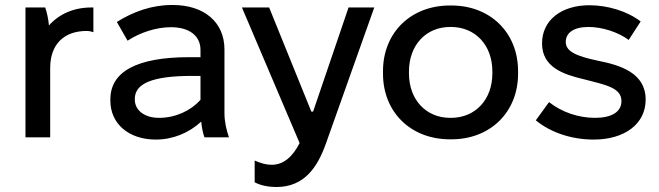

<svg xmlns="http://www.w3.org/2000/svg" viewBox="-20 -550 2640 769"><path d="M82 0H181V-278C181 -370 234 -426 327 -426C337 -426 346 -424 354 -421V-520H345C274 -520 216 -493 176 -448C174 -472 168 -501 161 -520H82Z M604 9C672 9 736 -17 786 -63C788 -40 793 -15 799 0H897C887 -28 879 -64 879 -96V-352C879 -461 798 -530 672 -530H668C588 -530 513 -503 448 -462L491 -387C541 -420 607 -441 663 -441H665C739 -441 783 -406 783 -350V-321H738C528 -321 422 -263 422 -152V-147C422 -54 496 9 604 9ZM617 -78C559 -78 520 -108 520 -151V-154C520 -216 591 -246 750 -246H783V-150C744 -107 684 -78 617 -78Z M1087 199C1200 199 1252 118 1285 26L1479 -520H1376L1234 -103H1227L1058 -520H949L1180 23C1153 76 1117 110 1068 110C1046 110 1025 104 1000 93V180C1027 195 1063 199 1087 199Z M1782 8H1788C1944 8 2055 -101 2055 -255V-265C2055 -419 1944 -528 1788 -528H1782C1625 -528 1514 -419 1514 -265V-255C1514 -101 1625 8 1782 8ZM1783 -78C1686 -78 1618 -151 1618 -256V-264C1618 -369 1686 -442 1783 -442H1786C1884 -442 1952 -369 1952 -264V-256C1952 -151 1884 -78 1786 -78Z M2358 9C2481 9 2566 -53 2566 -151C2566 -258 2465 -289 2374 -307C2283 -326 2246 -346 2246 -382C2246 -418 2277 -442 2337 -442C2391 -442 2455 -422 2498 -390L2546 -464C2493 -505 2414 -529 2341 -529C2229 -529 2151 -470 2151 -376C2151 -281 2236 -252 2317 -233C2406 -210 2469 -199 2469 -145C2469 -102 2430 -78 2363 -78C2298 -78 2231 -100 2179 -141L2126 -68C2187 -18 2271 9 2358 9Z"/></svg>

Font: Fixel Display Medium
Style: Regular
Weight: 500
Designer: AlfaBravo + MacPaw
Foundry: Kyrylo Tkachov, Marchela Mozhyna, Serhii Makarenko, Maria Weinstein, Zakhar Kryvoshyya
Version: Version 1.211